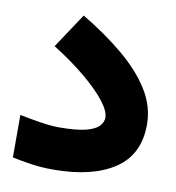

<svg xmlns="http://www.w3.org/2000/svg" viewBox="-66 -599 603 658"><g transform="rotate(10 235.0 -270.0)"><path d="M18.6 -166Q48.8 -159.7 88.4 -153.3Q127.9 -147 154.8 -147Q216.3 -147 249.3 -155.5Q282.2 -164.1 294.7 -178Q307.1 -191.9 307.1 -207Q307.1 -230.5 280.3 -264.4Q253.4 -298.3 205.3 -338.4Q157.2 -378.4 93.3 -418.5L173.3 -539.1Q255.4 -490.2 318.1 -437.7Q380.9 -385.3 416.3 -328.4Q451.7 -271.5 451.7 -208.5Q451.7 -103 374 -52Q296.4 -1 161.1 -1Q121.6 -1 86.4 -6.1Q51.3 -11.2 18.6 -18.1Z"/></g></svg>

Font: Vazir Black UI
Style: Black-UI
Weight: 900
Designer: Saber Rastikerdar
Foundry: Saber Rastikerdar
Version: Version 30.1.0